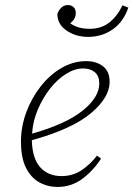

<svg xmlns="http://www.w3.org/2000/svg" viewBox="-20 -727 528 760"><path d="M309 -456Q276 -456 241.5 -434.5Q207 -413 178 -376Q149 -339 129.5 -293Q110 -247 107 -198Q241 -236 307 -289Q373 -342 373 -397Q373 -426 355.5 -441Q338 -456 309 -456ZM208 13Q169 13 136 -5Q103 -23 83 -62.5Q63 -102 63 -166Q63 -226 84 -282.5Q105 -339 141 -385Q177 -431 223.5 -458Q270 -485 321 -485Q362 -485 388 -464.5Q414 -444 414 -403Q414 -341 339.5 -278.5Q265 -216 106 -172Q108 -99 139.5 -64.5Q171 -30 223 -30Q268 -30 302.5 -53Q337 -76 364 -111L380 -99Q348 -50 305 -18.5Q262 13 208 13ZM329 -581Q280 -581 243.5 -606Q207 -631 207 -672Q212 -686 222.5 -696.5Q233 -707 249 -707Q262 -707 271 -699Q280 -691 280 -675Q280 -652 258 -635Q287 -613 335 -613Q380 -613 411.5 -637Q443 -661 465 -706L488 -697Q469 -641 426.5 -611Q384 -581 329 -581Z"/></svg>

Font: Source Serif Pro Light
Style: Italic
Weight: 300
Italic angle: -12°
Designer: Frank Grießhammer
Foundry: Adobe Systems Incorporated
Version: Version 3.001;hotconv 1.0.111;makeotfexe 2.5.65597